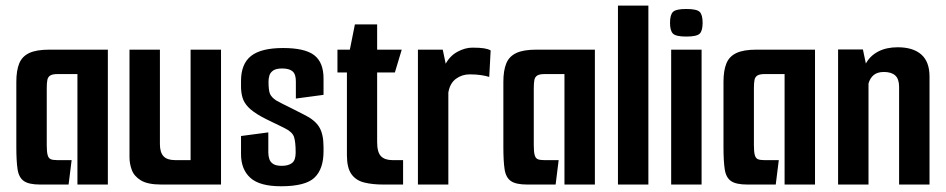

<svg xmlns="http://www.w3.org/2000/svg" viewBox="-20 -643 3295 669"><path d="M119.8 0Q80.5 0 63 -12.3Q45.5 -24.6 41.2 -53.3Q36.9 -81.9 36.9 -130.3V-357.9Q36.9 -396.9 46.9 -421.7Q56.8 -446.4 81.8 -458.2Q106.8 -470 151.8 -470H355.8V0H249.8V-384.9H180.1Q163.3 -384.9 155.2 -380Q147.2 -375.1 145 -364.6Q142.9 -354 142.9 -335.5V-137.4Q142.9 -114.3 145.9 -103.1Q148.9 -91.9 156.4 -88.5Q163.9 -85.1 178.4 -85.1H229.6L219 0Z M542 0Q494.6 0 470.9 -14.5Q447.2 -29 439.2 -50.9Q431.2 -72.7 431.2 -94.7V-470H537.2V-140.7Q537.2 -112.2 549.7 -98.7Q562.2 -85.1 590 -85.1H644.1V-470H750.1V0Z M959.1 6Q884.5 6 852.2 -23.5Q819.8 -53 819.8 -106V-169.1L914.9 -181.7V-111.3Q914.9 -99.5 918.5 -88.8Q922 -78 932.1 -71.6Q942.2 -65.2 961.7 -65.2Q985 -65.2 997.6 -75Q1010.2 -84.7 1010.2 -111.3Q1010.2 -148.4 1004.5 -165.7Q998.7 -183.1 973.6 -195.5Q965.6 -199.8 954.4 -205.1Q943.2 -210.5 931.2 -216.3Q919.1 -222.2 908.3 -227.5Q897.4 -232.8 889.8 -237.2Q859.8 -254.1 844.8 -269.9Q829.9 -285.7 824.9 -303.2Q819.8 -320.7 819.8 -341.8V-360.7Q819.8 -420.7 855 -448.2Q890.1 -475.7 966.4 -475.7Q1042.3 -475.7 1074.8 -450.7Q1107.3 -425.7 1107.3 -369.7V-312.5L1010.9 -299.6V-359.7Q1010.9 -384.6 999.3 -394.5Q987.6 -404.4 963.4 -404.4Q942.5 -404.4 932.2 -397.5Q922 -390.6 918.8 -380.2Q915.6 -369.8 915.6 -358.7Q915.6 -328 920.8 -315.9Q926 -303.9 942.1 -293.2Q950.2 -288.5 963.9 -281.5Q977.6 -274.5 996.8 -265.2Q1016 -255.8 1039.2 -243.6Q1076.6 -225.5 1091.9 -200.9Q1107.3 -176.2 1107.3 -130.9V-115.6Q1107.3 -54 1075.8 -24Q1044.3 6 959.1 6Z M1315.2 0Q1277.2 0 1248.6 -7.2Q1220 -14.4 1204.4 -36.4Q1188.8 -58.4 1188.8 -102V-390.5H1155.8V-470H1199L1216.6 -558H1294.1V-470H1379.8L1355.9 -390.5H1294.1V-147.9Q1294.1 -112.2 1307.5 -98.7Q1320.9 -85.1 1347.3 -85.1H1384.5V0Z M1436.2 0V-470H1522.7L1533 -421Q1548 -448.6 1574.3 -462.8Q1600.6 -477 1626 -477Q1652.6 -477 1666.8 -474.6Q1681 -472.3 1689.6 -467.3L1684.7 -374.9Q1673.7 -378.6 1656.5 -381.2Q1639.4 -383.9 1616.8 -383.9Q1589.7 -383.9 1568.7 -368.4Q1547.6 -352.9 1542.2 -320.6V0Z M1816.8 0Q1777.5 0 1760 -12.3Q1742.5 -24.6 1738.2 -53.3Q1733.9 -81.9 1733.9 -130.3V-357.9Q1733.9 -396.9 1743.9 -421.7Q1753.8 -446.4 1778.8 -458.2Q1803.8 -470 1848.8 -470H2052.8V0H1946.8V-384.9H1877.1Q1860.3 -384.9 1852.2 -380Q1844.2 -375.1 1842 -364.6Q1839.9 -354 1839.9 -335.5V-137.4Q1839.9 -114.3 1842.9 -103.1Q1845.9 -91.9 1853.4 -88.5Q1860.9 -85.1 1875.4 -85.1H1926.6L1916 0Z M2133.2 -623.4H2239.2V0H2133.2Z M2318.6 0V-470H2424.6V0ZM2371.2 -515.6Q2335.4 -515.6 2325 -525.7Q2314.6 -535.8 2314.6 -563.3Q2314.6 -591.5 2325 -601.6Q2335.4 -611.7 2371.2 -611.7Q2407.7 -611.7 2418 -601.6Q2428.2 -591.5 2428.2 -563.3Q2428.2 -535.8 2418 -525.7Q2407.7 -515.6 2371.2 -515.6Z M2583.8 0Q2544.5 0 2527 -12.3Q2509.5 -24.6 2505.2 -53.3Q2500.9 -81.9 2500.9 -130.3V-357.9Q2500.9 -396.9 2510.9 -421.7Q2520.8 -446.4 2545.8 -458.2Q2570.8 -470 2615.8 -470H2819.8V0H2713.8V-384.9H2644.1Q2627.3 -384.9 2619.2 -380Q2611.2 -375.1 2609 -364.6Q2606.9 -354 2606.9 -335.5V-137.4Q2606.9 -114.3 2609.9 -103.1Q2612.9 -91.9 2620.4 -88.5Q2627.9 -85.1 2642.4 -85.1H2693.6L2683 0Z M2900.2 -470.7H2986.7L2997 -421.7Q3011.6 -448.6 3040.1 -463.5Q3068.6 -478.3 3108 -478.3Q3161.4 -478.3 3190.1 -453.1Q3218.8 -428 3218.8 -376V0H3112.8V-340.2Q3112.8 -367.7 3099.5 -379.9Q3086.2 -392.2 3060 -392.2Q3037.2 -392.2 3024.4 -381.6Q3011.6 -371.1 3006.2 -352.1V0H2900.2Z"/></svg>

Font: Smooch Sans Thin
Style: Regular
Weight: 100
Designer: Robert E. Leuschke
Foundry: Robert E. Leuschke
Version: Version 1.010